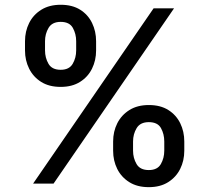

<svg xmlns="http://www.w3.org/2000/svg" viewBox="-20 -762 868 797"><path d="M449.6 -136.4V-174.7Q449.6 -215.9 466.8 -250.2Q484 -284.4 517.2 -305.2Q550.4 -326 597.7 -326Q646 -326 678.6 -305.4Q711.3 -284.8 728.2 -250.4Q745 -215.9 745 -174.7V-136.4Q745 -95.2 728 -60.9Q710.9 -26.6 678.1 -5.9Q645.2 14.9 597.7 14.9Q549.7 14.9 516.7 -5.9Q483.7 -26.6 466.6 -60.9Q449.6 -95.2 449.6 -136.4ZM532.3 -174.7V-136.4Q532.3 -105.8 546.9 -81Q561.4 -56.1 597.7 -56.1Q633.5 -56.1 647.7 -81Q661.9 -105.8 661.9 -136.4V-174.7Q661.9 -205.3 648.3 -230.1Q634.6 -255 597.7 -255Q562.1 -255 547.2 -230.1Q532.3 -205.3 532.3 -174.7ZM83.8 -552.6V-590.9Q83.8 -632.1 101 -666.5Q118.3 -701 151.5 -721.6Q184.7 -742.2 231.9 -742.2Q280.2 -742.2 312.9 -721.6Q345.5 -701 362.2 -666.5Q378.9 -632.1 378.9 -590.9V-552.6Q378.9 -511.4 362 -477.1Q345.2 -442.8 312.3 -422.1Q279.5 -401.3 231.9 -401.3Q183.6 -401.3 150.7 -422.1Q117.9 -442.8 100.9 -477.1Q83.8 -511.4 83.8 -552.6ZM166.9 -590.9V-552.6Q166.9 -522 181.3 -497.2Q195.7 -472.3 231.9 -472.3Q267.4 -472.3 281.8 -497.2Q296.2 -522 296.2 -552.6V-590.9Q296.2 -621.4 282.3 -646.3Q268.5 -671.2 231.9 -671.2Q196.4 -671.2 181.6 -646.3Q166.9 -621.4 166.9 -590.9ZM117.5 0 617.5 -727.3H702.4L202.4 0Z"/></svg>

Font: InterMG Medium
Style: Regular
Weight: 500
Designer: Rasmus Andersson
Foundry: rsms
Version: Version 3.019;December 26, 2023;FontCreator 15.0.0.2955 64-b